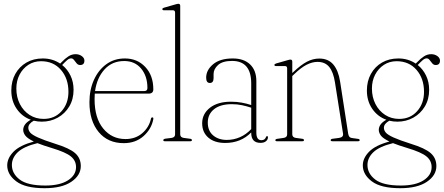

<svg xmlns="http://www.w3.org/2000/svg" viewBox="-20 -743 2334 1010"><path d="M271 13.5Q344.5 36 374.8 62.2Q405 88.5 405 130.5Q405 179.5 355.2 213.2Q305.5 247 214.5 247Q113.5 247 65.8 211.2Q18 175.5 18 127Q18 89 51 55.2Q84 21.5 158 1.5Q125 -14.5 113.8 -29Q102.5 -43.5 102 -59.5Q102.5 -91.5 142 -113Q96 -129.5 67.8 -170.5Q39.5 -211.5 39.5 -267Q39.5 -316 60.5 -354Q81.5 -392 118.8 -413.8Q156 -435.5 205 -435.5Q256.5 -435.5 296.5 -408.5L303 -415Q322 -435 339.8 -446.5Q357.5 -458 377.5 -458Q396.5 -458 410.2 -448Q424 -438 424 -424Q424 -401 401.5 -401Q390.5 -401 383.2 -409.8Q376 -418.5 369.5 -427.2Q363 -436 354 -436Q344 -436 333 -426.5Q322 -417 307 -401Q334.5 -379 350.8 -345.5Q367 -312 367 -270.5Q367 -221 344.5 -183.2Q322 -145.5 284 -124.2Q246 -103 200 -103Q178 -103 157.5 -108Q129 -92 129 -71Q129 -57 139.2 -45.2Q149.5 -33.5 179.8 -19.8Q210 -6 271 13.5ZM196 -421Q158.5 -421 129.2 -402Q100 -383 83 -350.5Q66 -318 66 -277.5Q66 -232 84.5 -195.8Q103 -159.5 135.5 -138.5Q168 -117.5 209.5 -117.5Q267.5 -117.5 303.8 -158Q340 -198.5 340 -260Q340 -330 300.5 -375.5Q261 -421 196 -421ZM42.5 125Q42.5 170 83.5 201.5Q124.5 233 218.5 233Q294.5 233 337.2 205.8Q380 178.5 380 136Q380 102 352.8 79.8Q325.5 57.5 252 35.5Q207 22 177 10Q105.5 27.5 74 57.2Q42.5 87 42.5 125Z M786.5 -273Q786.5 -250.5 761.5 -250.5H478.5Q477.5 -236 477.5 -221Q477.5 -122 523 -66.8Q568.5 -11.5 640 -11.5Q692.5 -11.5 728.2 -42.2Q764 -73 774 -118Q775.5 -125.5 781 -125.5Q788 -125.5 786.5 -116.5Q777 -64.5 735.2 -27.2Q693.5 10 631 10Q547.5 10 499 -48.5Q450.5 -107 450.5 -205Q450.5 -270 473.8 -322Q497 -374 538.8 -404.8Q580.5 -435.5 637 -435.5Q702 -435.5 744.2 -390.8Q786.5 -346 786.5 -273ZM633.5 -422Q570 -422 530 -378Q490 -334 480 -264H739Q755.5 -264 755.5 -280Q755.5 -342.5 722.5 -382.2Q689.5 -422 633.5 -422Z M928 -712V-36.5Q928 -20 947 -17.5L980.5 -13Q989.5 -12 989.5 -5.5Q989.5 0 981 0H847Q839 0 839 -5.5Q839 -11.5 849.5 -13.5L882 -17.5Q901 -20 901 -36V-676.5Q901 -689 889.5 -689H842.5Q834 -689 834 -695Q834 -700 842.5 -702.5L903.5 -720Q913.5 -723 918.5 -723Q928 -723 928 -712Z M1043.5 -94.5Q1043.5 -144 1084.2 -176Q1125 -208 1195.5 -208Q1225.5 -208 1252.2 -203Q1279 -198 1301.5 -190.5V-304Q1301.5 -422.5 1201 -422.5Q1150.5 -422.5 1127 -401Q1103.5 -379.5 1103.5 -353.5V-332.5Q1103.5 -306.5 1084 -306.5Q1064.5 -306.5 1064.5 -334.5Q1064.5 -374.5 1101 -405Q1137.5 -435.5 1204.5 -435.5Q1263 -435.5 1295.8 -404Q1328.5 -372.5 1328.5 -316.5V-45.5Q1328.5 -5.5 1355 -5.5Q1373.5 -5.5 1379 -21.5Q1381 -27 1384.5 -27Q1389.5 -27 1389.5 -20.5Q1389.5 -9 1379.2 -0.2Q1369 8.5 1350 8.5Q1301.5 8.5 1301.5 -44.5V-46.5Q1247.5 9 1164.5 9Q1108.5 9 1076 -19Q1043.5 -47 1043.5 -94.5ZM1073 -98Q1073 -55 1101 -31Q1129 -7 1173 -7Q1209.5 -7 1242.5 -21.5Q1275.5 -36 1301.5 -64V-176.5Q1279 -184 1253.5 -189.5Q1228 -195 1199.5 -195Q1139 -195 1106 -168.5Q1073 -142 1073 -98Z M1517.5 -418.5V-359L1522 -363Q1563 -402 1594.8 -418.5Q1626.5 -435 1659.5 -435Q1707 -435 1733.5 -403.5Q1760 -372 1769 -314.5L1811.5 -40Q1813 -30 1817.5 -24Q1822 -18 1834.5 -16.5L1863.5 -12.5Q1872 -11.5 1872 -5.5Q1872 0 1863.5 0H1728.5Q1719.5 0 1719.5 -5.5Q1719.5 -11.5 1729 -13L1763.5 -17.5Q1787.5 -21 1784.5 -40L1742 -310Q1733.5 -364 1711.8 -390.8Q1690 -417.5 1650.5 -417.5Q1622 -417.5 1592.5 -402.2Q1563 -387 1528.5 -353.5L1517.5 -343V-36.5Q1517.5 -20 1536.5 -17.5L1570 -13Q1579 -12 1579 -5.5Q1579 0 1570.5 0H1436.5Q1428.5 0 1428.5 -5.5Q1428.5 -11 1437 -12.5L1471.5 -17.5Q1490.5 -20 1490.5 -36V-383Q1490.5 -395.5 1479 -395.5H1432Q1423.5 -395.5 1423.5 -401.5Q1423.5 -406 1432 -409L1493 -426.5Q1503 -429.5 1508 -429.5Q1517.5 -429.5 1517.5 -418.5Z M2141.5 13.5Q2215 36 2245.2 62.2Q2275.5 88.5 2275.5 130.5Q2275.5 179.5 2225.8 213.2Q2176 247 2085 247Q1984 247 1936.2 211.2Q1888.5 175.5 1888.5 127Q1888.5 89 1921.5 55.2Q1954.5 21.5 2028.5 1.5Q1995.5 -14.5 1984.2 -29Q1973 -43.5 1972.5 -59.5Q1973 -91.5 2012.5 -113Q1966.5 -129.5 1938.2 -170.5Q1910 -211.5 1910 -267Q1910 -316 1931 -354Q1952 -392 1989.2 -413.8Q2026.5 -435.5 2075.5 -435.5Q2127 -435.5 2167 -408.5L2173.5 -415Q2192.5 -435 2210.2 -446.5Q2228 -458 2248 -458Q2267 -458 2280.8 -448Q2294.5 -438 2294.5 -424Q2294.5 -401 2272 -401Q2261 -401 2253.8 -409.8Q2246.5 -418.5 2240 -427.2Q2233.5 -436 2224.5 -436Q2214.5 -436 2203.5 -426.5Q2192.5 -417 2177.5 -401Q2205 -379 2221.2 -345.5Q2237.5 -312 2237.5 -270.5Q2237.5 -221 2215 -183.2Q2192.5 -145.5 2154.5 -124.2Q2116.5 -103 2070.5 -103Q2048.5 -103 2028 -108Q1999.5 -92 1999.5 -71Q1999.5 -57 2009.8 -45.2Q2020 -33.5 2050.2 -19.8Q2080.5 -6 2141.5 13.5ZM2066.5 -421Q2029 -421 1999.8 -402Q1970.5 -383 1953.5 -350.5Q1936.5 -318 1936.5 -277.5Q1936.5 -232 1955 -195.8Q1973.5 -159.5 2006 -138.5Q2038.5 -117.5 2080 -117.5Q2138 -117.5 2174.2 -158Q2210.5 -198.5 2210.5 -260Q2210.5 -330 2171 -375.5Q2131.5 -421 2066.5 -421ZM1913 125Q1913 170 1954 201.5Q1995 233 2089 233Q2165 233 2207.8 205.8Q2250.5 178.5 2250.5 136Q2250.5 102 2223.2 79.8Q2196 57.5 2122.5 35.5Q2077.5 22 2047.5 10Q1976 27.5 1944.5 57.2Q1913 87 1913 125Z"/></svg>

Font: Fraunces 144pt S050 Thin
Style: Regular
Weight: 100
Version: Version 1.000; ttfautohint (v1.8.3)